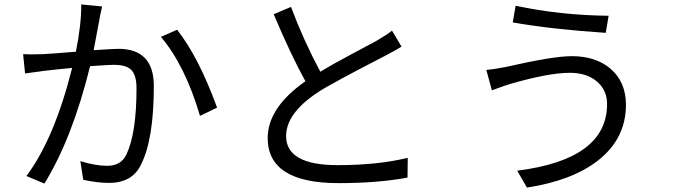

<svg xmlns="http://www.w3.org/2000/svg" viewBox="-20 -804 3040 865"><path d="M440 -775Q430 -731 428 -717L402 -578Q494 -584 513 -584Q673 -584 673 -417Q673 -175 615 -62Q576 20 471 20Q419 20 355 6L342 -78Q410 -57 463 -57Q525 -57 549 -107Q595 -202 595 -407Q595 -470 567 -493Q544 -512 492 -512Q472 -512 386 -506Q305 -179 180 23L99 -11Q225 -179 305 -498Q230 -491 181 -485Q111 -476 93 -473L84 -560Q114 -558 172 -560Q200 -561 322 -571Q347 -698 346 -784ZM778 -670Q876 -545 958 -319L881 -282Q814 -509 705 -638Z M1789 -594Q1762 -577 1714 -552Q1471 -427 1415 -390Q1269 -295 1269 -191Q1269 -60 1501 -60Q1683 -60 1817 -93L1816 -4Q1684 21 1505 21Q1186 21 1186 -182Q1186 -319 1356 -438Q1293 -551 1213 -740L1291 -773Q1347 -623 1423 -481Q1477 -514 1564 -560Q1662 -612 1676 -620Q1724 -648 1746 -666Z M2669 -437Q2623 -476 2547 -476Q2453 -476 2279 -426Q2261 -421 2196 -397L2171 -489Q2207 -492 2262 -503Q2472 -551 2556 -551Q2664 -551 2731 -494Q2800 -434 2800 -332Q2800 -179 2673 -80Q2557 10 2354 41L2310 -35Q2715 -86 2715 -335Q2715 -398 2669 -437ZM2303 -778Q2506 -735 2722 -733L2709 -656Q2466 -672 2290 -703Z"/></svg>

Font: Source Han Sans K Regular
Style: Regular
Weight: 400
Designer: Ryoko NISHIZUKA  (kana & ideographs); Paul D. Hunt (Latin, Greek & Cyrillic); Wenlong ZHANG  (bopomofo); Sandoll Communi
Foundry: Adobe Systems Incorporated
Version: Version 1.00 July 18, 2014, initial release